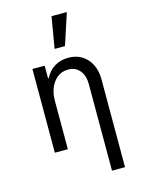

<svg xmlns="http://www.w3.org/2000/svg" viewBox="-147 -912 894 1196"><g transform="rotate(-15 300.0 -313.5)"><path d="M106.9 0V-540H186V-458H189.9Q211.9 -502 250.5 -525.9Q289.1 -549.8 339.8 -549.8Q415 -549.8 460.4 -499Q505.9 -448.2 505.9 -365.2V200.2H421.9V-357.9Q421.9 -413.6 394.5 -446.3Q367.2 -479 320.8 -479Q263.7 -479 227.3 -432.4Q190.9 -385.7 190.9 -312V0ZM405.8 -827.1 339.8 -625H272.9L307.1 -827.1Z"/></g></svg>

Font: CommitMono
Style: Regular
Weight: 400
Monospace: yes
Designer: Eigil Nikolajsen
Foundry: Eigil Nikolajsen
Version: Version 1.143